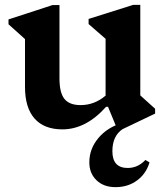

<svg xmlns="http://www.w3.org/2000/svg" viewBox="-20 -519 675 791"><path d="M237 14Q162 14 122.5 -30.5Q83 -75 83 -161V-358L15 -419V-439L196 -498H225V-196Q225 -137 245.5 -111.5Q266 -86 312 -86Q369 -86 415 -125V-359L345 -420V-441L529 -499H558V-126L619 -71V-51L485 13H463L425 -79H417Q334 14 237 14ZM456 252Q407 252 377.5 223.5Q348 195 348 150Q348 94 385.5 49.5Q423 5 485 -13V13Q443 41 443 104Q443 173 506 173Q548 173 579 140L596 150Q582 197 544.5 224.5Q507 252 456 252Z"/></svg>

Font: Platypi SemiBold
Style: Regular
Weight: 600
Designer: David Sargent
Foundry: Bolt Cutter Type
Version: Version 1.200; ttfautohint (v1.8.4.7-5d5b)